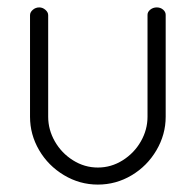

<svg xmlns="http://www.w3.org/2000/svg" viewBox="-20 -492 528 518"><path d="M61 -177V-451Q61 -459 68.5 -465.5Q76 -472 86 -472Q95 -472 102.5 -465.5Q110 -459 110 -451V-177Q110 -142 128 -110.5Q146 -79 177 -59.5Q208 -40 244 -40Q280 -40 311 -59.5Q342 -79 360 -110.5Q378 -142 378 -177V-452Q378 -460 385.5 -466Q393 -472 403 -472Q413 -472 420 -466Q427 -460 427 -452V-177Q427 -129 402 -86.5Q377 -44 335 -19Q293 6 244 6Q195 6 152.5 -19.5Q110 -45 85.5 -87Q61 -129 61 -177Z"/></svg>

Font: Dosis
Style: Regular
Weight: 400
Designer: Edgar Tolentino, Pablo Impallari, Igino Marini
Foundry: Edgar Tolentino, Pablo Impallari, Igino Marini
Version: Version 1.007;Glyphs 3.1.1 (3134)